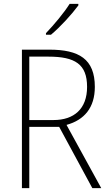

<svg xmlns="http://www.w3.org/2000/svg" viewBox="-20 -970 564 990"><path d="M384 -942V-950H339C310 -904 260 -844 217 -799V-791H243C291 -831 351 -897 384 -942ZM234 -714H93V0H131V-316H285L456 0H502L323 -326C414 -351 469 -414 469 -522C469 -666 387 -714 234 -714ZM230 -678C367 -678 429 -639 429 -522C429 -408 361 -351 256 -351H131V-678Z"/></svg>

Font: Noto Sans SemiCondensed ExtraLight
Style: Regular
Weight: 200
Width: 4
Designer: Monotype Design Team
Foundry: Monotype Imaging Inc.
Version: Version 2.013